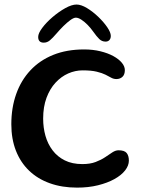

<svg xmlns="http://www.w3.org/2000/svg" viewBox="-20 -816 643 868"><path d="M328.5 32.2Q260 32.2 205.1 12.4Q150.1 -7.3 111.4 -44.6Q72.6 -81.9 51.9 -134.9Q31.2 -187.9 31.2 -254.4Q31.2 -328.9 53.2 -390.8Q75.1 -452.8 117.4 -498Q159.6 -543.2 220.7 -567.9Q281.7 -592.5 360.1 -592.5Q400.1 -592.5 433.8 -584.2Q467.6 -576 492.4 -562.4Q517.2 -548.8 530.8 -532.3Q544.4 -515.9 544.4 -499.2Q544.4 -478.6 533.5 -468.6Q522.6 -458.6 506.2 -458.6Q493.7 -458.6 482.9 -464.6Q472.1 -470.6 457 -478.3Q441.8 -485.9 417.3 -491.9Q392.8 -497.9 353.5 -497.9Q320.3 -497.9 288.5 -484Q256.7 -470 231.1 -442.3Q205.5 -414.7 190.3 -373.9Q175.1 -333.1 175.1 -279.6Q175.1 -238.9 185.5 -201.9Q196 -164.9 217.8 -136.3Q239.5 -107.6 272.9 -90.9Q306.2 -74.2 352.6 -74.2Q387.5 -74.2 412.4 -83.7Q437.2 -93.1 455.4 -105.4Q473.6 -117.8 488 -127.2Q502.3 -136.6 515.8 -136.6Q542.6 -136.6 552.6 -124.3Q562.6 -111.9 562.6 -89.8Q562.6 -67.5 545.6 -45.6Q528.6 -23.8 497.2 -6.4Q465.8 11 422.9 21.6Q380.1 32.2 328.5 32.2ZM177.9 -623.2Q152.6 -623.2 152.6 -649.1Q152.6 -665.4 171 -690Q189.3 -714.5 217.4 -738.6Q245.5 -762.6 274.9 -779.1Q304.4 -795.5 326.1 -795.5Q346.6 -795.5 373.1 -779.6Q399.5 -763.6 424.2 -740Q448.8 -716.3 464.9 -692.8Q480.9 -669.2 480.9 -653.8Q480.9 -641.7 474.5 -634.8Q468.1 -627.9 457.3 -627.9Q440.8 -627.9 428.9 -639.4Q417 -650.9 400.6 -674.1Q390 -689.3 376 -703.6Q362 -717.8 348 -726.9Q334 -736.1 322.9 -736.1Q313.2 -736.1 298.1 -725.2Q283.1 -714.2 266.7 -698.1Q250.4 -681.9 236.3 -665.4Q217.7 -643.7 205.4 -633.5Q193.2 -623.2 177.9 -623.2Z"/></svg>

Font: Gluten Thin
Style: Regular
Weight: 100
Designer: Tyler Finck
Foundry: Etcetera Type Company
Version: Version 1.300